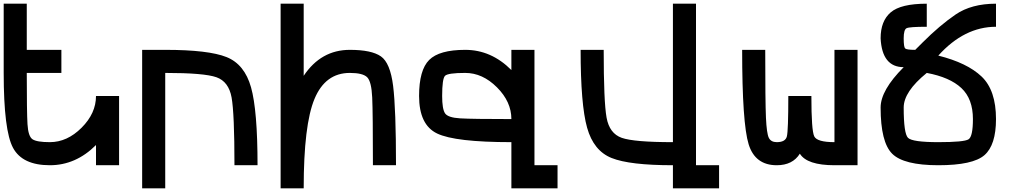

<svg xmlns="http://www.w3.org/2000/svg" viewBox="-20 -895 5540 1040"><path d="M250 0Q101.6 0 50.8 -93.8Q0 -187.5 0 -500V-875H125V-625H312.5V-500H125Q125 -289.1 128.9 -222.7Q132.8 -156.2 156.2 -140.6Q179.7 -125 250 -125Q343.8 -125 421.9 -203.1Q500 -281.2 500 -375H625V0H500V-109.4Q390.6 0 250 0Z M875 125H750V-625H875Q1109.4 -625 1207 -585.9Q1304.7 -546.9 1339.8 -421.9Q1375 -296.9 1375 0H1250Q1250 -281.2 1234.4 -367.2Q1218.8 -453.1 1152.3 -476.6Q1085.9 -500 875 -500Z M1875 -625Q1992.2 -625 2043 -589.8Q2093.8 -554.7 2109.4 -429.7Q2125 -304.7 2125 0H2000Q2000 -281.2 1996.1 -367.2Q1992.2 -453.1 1968.8 -476.6Q1945.3 -500 1875 -500Q1742.2 -500 1683.6 -359.4Q1625 -218.8 1625 125H1500V-875H1625V-484.4Q1718.8 -625 1875 -625Z M2500 -500Q2406.2 -500 2390.6 -484.4Q2375 -468.8 2375 -375Q2375 -304.7 2390.6 -281.2Q2406.2 -257.8 2472.7 -253.9Q2539.1 -250 2750 -250Q2750 -343.8 2671.9 -421.9Q2593.8 -500 2500 -500ZM2750 -125Q2445.3 -125 2347.7 -171.9Q2250 -218.8 2250 -375Q2250 -515.6 2304.7 -570.3Q2359.4 -625 2500 -625Q2640.6 -625 2750 -515.6V-625H2875V0H3000V125H2750Z M3625 -875H3750V0H3875V125H3625V0Q3390.6 0 3293 -39.1Q3195.3 -78.1 3160.2 -203.1Q3125 -328.1 3125 -625H3250Q3250 -343.8 3265.6 -257.8Q3281.2 -171.9 3347.7 -148.4Q3414.1 -125 3625 -125Z M4500 -625H4625V0H4500Q4351.6 0 4312.5 -62.5Q4273.4 0 4187.5 0Q4070.3 0 4035.2 -113.3Q4000 -226.6 4000 -625H4125Q4125 -343.8 4128.9 -257.8Q4132.8 -171.9 4144.5 -148.4Q4156.2 -125 4187.5 -125Q4234.4 -125 4242.2 -156.2Q4250 -187.5 4250 -375H4375Q4375 -187.5 4390.6 -156.2Q4406.2 -125 4500 -125Z M5062.5 -125Q5203.1 -125 5226.6 -140.6Q5250 -156.2 5250 -250Q5250 -359.4 5187.5 -418Q5125 -476.6 5000 -500Q4875 -398.4 4875 -312.5Q4875 -171.9 4898.4 -148.4Q4921.9 -125 5062.5 -125ZM5000 -750Q4906.2 -750 4890.6 -742.2Q4875 -734.4 4875 -687.5Q4875 -640.6 4882.8 -632.8Q4890.6 -625 4937.5 -625Q4945.3 -632.8 4976.6 -664.1Q5070.3 -757.8 5156.2 -816.4Q5242.2 -875 5375 -875V-750Q5203.1 -750 5062.5 -593.8Q5218.8 -554.7 5296.9 -480.5Q5375 -406.2 5375 -250Q5375 -109.4 5312.5 -54.7Q5250 0 5062.5 0Q4875 0 4812.5 -62.5Q4750 -125 4750 -312.5Q4750 -406.2 4875 -531.2Q4757.8 -531.2 4750 -687.5Q4750 -781.2 4804.7 -828.1Q4859.4 -875 5000 -875Z"/></svg>

Font: CraftyPE
Style: Regular
Weight: 400
Designer: Erek Butcher
Foundry: Haunted Coop
Version: Version 0.018;April 4, 2024;FontCreator 15.0.0.2962 64-bit